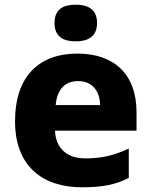

<svg xmlns="http://www.w3.org/2000/svg" viewBox="-20 -838 643 817"><path d="M302 -818C252 -818 212 -801 212 -740C212 -680 252 -662 302 -662C351 -662 393 -680 393 -740C393 -801 351 -818 302 -818ZM309 -610C150 -610 44 -517 44 -322C44 -129 163 -41 329 -41C418 -41 474 -53 528 -81V-206C467 -177 413 -164 343 -164C262 -164 217 -210 214 -282H561V-360C561 -524 464 -610 309 -610ZM312 -493C374 -493 405 -449 406 -391H217C223 -461 260 -493 312 -493Z"/></svg>

Font: Noto Sans Tamil UI ExtraBold
Style: Regular
Weight: 800
Designer: Jelle Bosma - Monotype Design Team
Foundry: Monotype Imaging Inc.
Version: Version 2.004